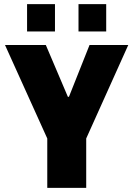

<svg xmlns="http://www.w3.org/2000/svg" viewBox="-20 -902 640 922"><path d="M207 0V-237L4 -686H200L306 -437H311L410 -686H596L394 -237V0ZM110 -751V-882H244V-751ZM357 -751V-882H490V-751Z"/></svg>

Font: Chivo Mono ExtraBold
Style: Regular
Weight: 800
Monospace: yes
Designer: Hector Gatti
Foundry: Omnibus-Type
Version: Version 1.008